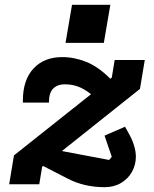

<svg xmlns="http://www.w3.org/2000/svg" viewBox="-20 -765 640 797"><path d="M260 -24 159 -76 155 -73 143 0H18L38 -120L358 -374Q330 -396 304.5 -405.5Q279 -415 247 -415Q219 -415 201 -397.5Q183 -380 183 -339H75V-348Q75 -433 119 -480.5Q163 -528 238 -528Q289 -528 338.5 -508Q388 -488 436 -440L438 -438L444 -443L456 -516H581L561 -396L237 -138L433 -101L444 -114L414 -202L499 -239L514 -212Q544 -159 544 -114Q544 -81 528 -52Q512 -23 482.5 -5.5Q453 12 414 12Q329 12 260 -24ZM438 -745 411 -587H252L279 -745Z"/></svg>

Font: iA Writer Mono V
Style: Regular
Weight: 400
Italic angle: -9.5°
Designer: Mike Abbink, Paul van der Laan, Pieter van Rosmalen
Foundry: Bold Monday
Version: Version 2.000